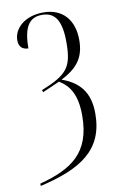

<svg xmlns="http://www.w3.org/2000/svg" viewBox="-88 -594 549 883"><g transform="rotate(-10 186.0 -152.0)"><path d="M29 229V240C222 195 334 126 334 -45C334 -147 286 -197 208 -225C288 -265 320 -312 320 -391C320 -484 269 -544 179 -544C91 -544 39 -493 39 -438C39 -408 56 -393 83 -393C83 -494 112 -534 171 -534C230 -534 260 -494 260 -391C260 -274 235 -243 111 -193L115 -183L195 -218C243 -188 273 -143 273 -46C273 129 179 189 29 229Z"/></g></svg>

Font: Noto Serif Display ExtraCondensed Light
Style: Regular
Weight: 300
Width: 2
Designer: Monotype Design Team
Foundry: Monotype Imaging Inc.
Version: Version 2.009